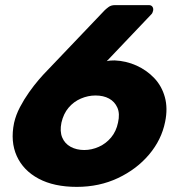

<svg xmlns="http://www.w3.org/2000/svg" viewBox="-20 -720 691 750"><path d="M280 10Q191 10 131 -22Q71 -54 45.5 -110.5Q20 -167 35 -240Q42 -271 58 -301.5Q74 -332 93.5 -359.5Q113 -387 131.5 -408.5Q150 -430 163 -443L389 -680Q394 -685 404 -692.5Q414 -700 429 -700H562Q571 -700 575.5 -693.5Q580 -687 578 -678Q577 -674 575.5 -670.5Q574 -667 572 -665L397 -481Q404 -483 412.5 -483.5Q421 -484 428 -484Q473 -482 513 -464Q553 -446 582.5 -415Q612 -384 624 -340.5Q636 -297 625 -244Q611 -174 562.5 -116.5Q514 -59 441 -24.5Q368 10 280 10ZM309 -134Q338 -134 366 -146.5Q394 -159 414 -183Q434 -207 441 -241Q449 -276 438.5 -299.5Q428 -323 406 -335Q384 -347 353 -347Q324 -347 296 -335Q268 -323 248 -299.5Q228 -276 220 -241Q213 -207 223 -183Q233 -159 256 -146.5Q279 -134 309 -134Z"/></svg>

Font: Rubik Light
Style: Bold Italic
Weight: 700
Italic angle: -12°
Version: Version 2.104